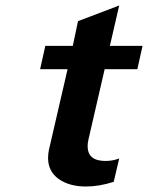

<svg xmlns="http://www.w3.org/2000/svg" viewBox="-20 -667 539 699"><path d="M302 -159Q299 -146 299 -135Q299 -81 364 -81Q390 -81 414 -90L394 -5Q341 12 293 12Q232 12 193.5 -15.5Q155 -43 155 -92Q155 -106 158 -121L226 -415H126L145 -500H245L264 -590L414 -647L380 -500H499L480 -415H361Z"/></svg>

Font: Perun
Style: Bold Italic
Weight: 700
Italic angle: -12°
Foundry: Copyright (c) Stefan Peev, Context Ltd, 2016
Version: Version 1.027